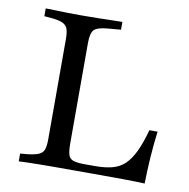

<svg xmlns="http://www.w3.org/2000/svg" viewBox="-69 -638 695 706"><g transform="rotate(10 279.0 -285.5)"><path d="M171 -2.4Q147.6 -2.4 124.2 -2Q100.8 -1.6 80.6 -1.2Q60.5 -0.8 46 0V-29L74.2 -31.5Q100.8 -34.7 114.9 -40.7Q129 -46.8 133.9 -60.1Q138.7 -73.4 138.7 -98.4V-369.4H221V-96.8Q221 -70.2 225.4 -55.6Q229.8 -41.1 244.4 -36.3Q258.9 -31.5 289.5 -31.5H325Q362.9 -31.5 389.9 -38.7Q416.9 -46 435.9 -64.1Q454.8 -82.3 470.2 -114.1Q485.5 -146 499.2 -196H529.8Q523.4 -146 520.2 -97.6Q516.9 -49.2 516.1 0Q481.5 -1.6 433.5 -2Q385.5 -2.4 318.5 -2.4H179ZM171 -568.5H179.8H184.7Q211.3 -568.5 238.7 -569Q266.1 -569.4 290.3 -570.2Q314.5 -571 332.3 -571V-541.9L284.7 -537.9Q245.2 -534.7 233.1 -522.2Q221 -509.7 221 -472.6V-369.4H138.7V-472.6Q138.7 -497.6 133.9 -510.9Q129 -524.2 114.9 -530.6Q100.8 -537.1 74.2 -539.5L46 -541.9V-571Q60.5 -571 80.6 -570.2Q100.8 -569.4 124.2 -569Q147.6 -568.5 171 -568.5Z"/></g></svg>

Font: Playfair 5pt SemiExpanded Light
Style: Regular
Weight: 400
Version: Version 2.203